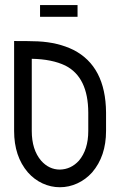

<svg xmlns="http://www.w3.org/2000/svg" viewBox="-20 -747 482 770"><path d="M220.2 3.9Q184.1 3.9 150.6 -11.5Q117.2 -26.9 91.8 -55.7Q36.6 -120.1 36.6 -221.7V-582.5Q98.1 -582.5 132.3 -581.1Q212.9 -577.1 274.4 -546.9Q403.8 -481 405.3 -295.9V-221.7Q405.3 -120.6 349.6 -55.7Q323.7 -26.9 290 -11.5Q256.3 3.9 220.2 3.9ZM220.2 -66.9Q264.6 -67.9 296.4 -102.5Q334 -147 334 -221.7V-295.4Q333.5 -437.5 242.2 -483.9Q188.5 -509.8 107.4 -511.2V-221.7Q107.4 -146.5 145 -102.5Q176.8 -66.9 220.2 -66.9ZM291 -679.7H140.6V-726.6H291Z"/></svg>

Font: Greenwashing Machine
Style: Regular
Weight: 400
Designer: Tup Wanders
Foundry: Free font, DO NOT SELL
Version: Version 1.00;August 10, 2023;FontCreator 11.5.0.2430 64-bit